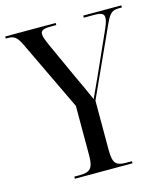

<svg xmlns="http://www.w3.org/2000/svg" viewBox="-111 -798 767 882"><g transform="rotate(-15 272.0 -357.0)"><path d="M136 0H410V-10H381C333 -10 320 -26 320 -87V-322L470 -651C490 -694 502 -704 534 -704H548V-714H367V-704H416C452 -704 463 -697 463 -678C463 -666 459 -652 445 -621L360 -431C343 -394 324 -353 314 -331C298 -369 281 -404 262 -445L179 -627C168 -653 162 -668 162 -680C162 -697 173 -704 212 -704H236V-714H-4V-704H7C35 -704 49 -695 68 -655L227 -322V-87C227 -26 212 -10 162 -10H136Z"/></g></svg>

Font: Noto Serif Display Condensed
Style: Regular
Weight: 400
Width: 3
Designer: Monotype Design Team
Foundry: Monotype Imaging Inc.
Version: Version 2.009